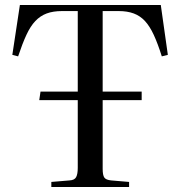

<svg xmlns="http://www.w3.org/2000/svg" viewBox="-20 -743 716 763"><path d="M184 0V-20L256 -26Q276 -27 282.5 -39Q289 -51 289 -76V-345H136L141 -379H289V-699H226Q191 -699 165.5 -689.5Q140 -680 120.5 -659.5Q101 -639 85 -604.5Q69 -570 52 -519L29 -525L59 -723H619L647 -525L623 -519Q607 -570 591 -604.5Q575 -639 556 -659.5Q537 -680 511.5 -689.5Q486 -699 452 -699H388V-379H543V-345H388V-72Q388 -47 394.5 -37.5Q401 -28 422 -26L493 -20V0Z"/></svg>

Font: Literata 60pt
Style: Regular
Weight: 400
Designer: Latin by Veronika Burian and Jose Scaglione. Greek by Irene Vlachou. Cyrillic by Vera Evstafieva.
Foundry: TypeTogether
Version: Version 3.002